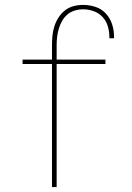

<svg xmlns="http://www.w3.org/2000/svg" viewBox="-20 -763 540 783"><path d="M192 0V-502H72V-520H192V-579Q192 -599 194 -618.5Q196 -638 202 -656.5Q208 -675 219 -692Q230 -709 245.5 -721Q261 -733 280 -738Q299 -743 319 -743Q344 -743 369 -735Q394 -727 411.5 -708Q429 -689 437 -664.5Q445 -640 445 -614V-607H426V-613Q426 -635 419.5 -656.5Q413 -678 398 -694Q383 -710 362 -717.5Q341 -725 319 -725Q302 -725 285 -720Q268 -715 255 -704Q242 -693 233.5 -678Q225 -663 220 -646.5Q215 -630 213 -613Q211 -596 211 -579V-520H410V-502H211V0Z"/></svg>

Font: Iosevka SS18 Thin
Style: Regular
Weight: 100
Monospace: yes
Designer: Belleve Invis
Foundry: Belleve Invis
Version: Version 25.1.1; ttfautohint (v1.8.4)